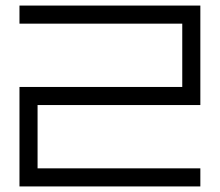

<svg xmlns="http://www.w3.org/2000/svg" viewBox="-20 -670 790 690"><path d="M700 -357.5V-292.5H115V-65H700V0H50V-65V-292.5V-357.5H635V-585H50V-650H700V-585ZM700 -357.5Z"/></svg>

Font: skuare
Style: Regular
Weight: 400
Designer: Dinesh Verma
Version: 0.0.1;FontRapid 1.4.1